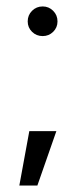

<svg xmlns="http://www.w3.org/2000/svg" viewBox="-20 -520 258 596"><path d="M112.5 -408Q93 -408 79.5 -421.2Q66 -434.5 66 -453.5Q66 -473 79.5 -486.5Q93 -500 112.5 -500Q131.5 -500 145 -486.5Q158.5 -473 158.5 -453.5Q158.5 -434.5 145 -421.2Q131.5 -408 112.5 -408ZM40 56 71 -113H155L96 56Z"/></svg>

Font: Urbanist Medium
Style: Regular
Weight: 500
Designer: Corey Hu
Foundry: Corey Hu
Version: Version 1.321; ttfautohint (v1.8.4.7-5d5b)